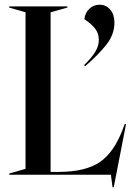

<svg xmlns="http://www.w3.org/2000/svg" viewBox="-20 -739 563 812"><path d="M449 0H19V-5L88 -25V-687L19 -707V-712H265V-707L194 -687V-12H234Q342 -13 402 -53.5Q462 -94 499 -192L507 -214H513L461 53H456ZM398 -570Q398 -597 383 -617Q368 -637 337 -658Q339 -683 357 -701Q375 -719 401 -719Q429 -719 446.5 -698Q464 -677 464 -643Q464 -593 429 -549Q394 -505 340 -459L336 -464Q368 -495 383 -520Q398 -545 398 -570Z"/></svg>

Font: Nyght Serif
Style: Regular
Weight: 400
Designer: Maksym Kobuzan
Version: Version 0.410;July 4, 2025;FontCreator 15.0.0.2958 64-bit